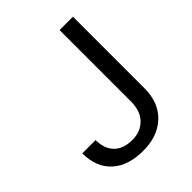

<svg xmlns="http://www.w3.org/2000/svg" viewBox="-202 -829 957 957"><g transform="rotate(-45 276.0 -350.5)"><path d="M380.4 -710.9H474.6V-207.5Q474.6 -105.5 413.3 -47.9Q352.1 9.8 250 9.8Q144 9.8 85 -44.4Q25.9 -98.6 25.9 -196.3H119.6Q119.6 -135.3 153.1 -101.1Q186.5 -66.9 250 -66.9Q308.1 -66.9 344 -103.5Q379.9 -140.1 380.4 -206.1Z"/></g></svg>

Font: Roboto-ThirdPerson-AD3FC
Style: ThirdPerson-AD3FC
Weight: 400
Designer: Google
Version: Version 2.137; 2017